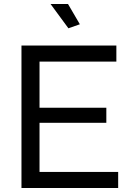

<svg xmlns="http://www.w3.org/2000/svg" viewBox="-20 -937 646 957"><path d="M177 -80V-325H510V-400H177V-630H560V-710H87V0H569V-80ZM321 -796 378 -816 319 -917H232Z"/></svg>

Font: Raleway Med
Style: Regular
Weight: 500
Designer: Matt McInerney, Pablo Impallari, Rodrigo Fuenzalida
Foundry: Matt McInerney, Pablo Impallari, Rodrigo Fuenzalida
Version: Version 3.00 July 28, 2015